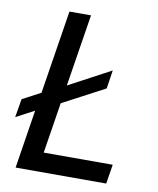

<svg xmlns="http://www.w3.org/2000/svg" viewBox="-82 -795 709 860"><g transform="rotate(10 272.0 -365.0)"><path d="M460 0H47.9L89.8 -266.1L6.8 -222.2L21 -306.2L104 -350.1L164.1 -730H262.2L210 -401.9L400.9 -503.9L388.2 -419.9L196.8 -318.8L160.2 -87.9H474.1Z"/></g></svg>

Font: Sora Italic
Style: Regular
Weight: 400
Designer: Jonathan Barnbrook, Julián Moncada
Foundry: Barnbrook Fonts
Version: Version 2.000